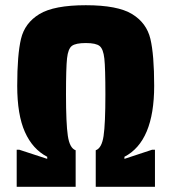

<svg xmlns="http://www.w3.org/2000/svg" viewBox="-20 -716 657 736"><path d="M44 -142H54L161 -107V-115Q105 -144 75.5 -210Q46 -276 46 -387Q46 -506 60.5 -567Q75 -628 131 -662Q187 -696 309 -696Q431 -696 486.5 -662Q542 -628 556.5 -567Q571 -506 571 -387Q571 -174 457 -115V-107L563 -142H574V0H347V-140Q370 -148 377 -194.5Q384 -241 384 -354Q384 -455 380 -491.5Q376 -528 362 -539.5Q348 -551 309 -551Q270 -551 255.5 -540Q241 -529 237 -492.5Q233 -456 233 -354Q233 -243 240 -195.5Q247 -148 270 -140V0H44Z"/></svg>

Font: Saira Semi Condensed ExtraBold
Style: Regular
Weight: 800
Width: 4
Designer: Hector Gatti with collaboration of the Omnibus-Type team
Foundry: Omnibus-Type
Version: Version 1.001; ttfautohint (v1.8)